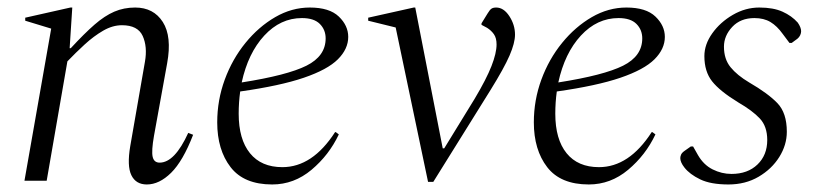

<svg xmlns="http://www.w3.org/2000/svg" viewBox="-20 -480 2176 510"><path d="M45 0 116 -404 47 -425V-433L167 -460H172L165 -352H168Q204 -391 231 -414.5Q258 -438 283.5 -449Q309 -460 339 -460Q388 -460 412.5 -421.5Q437 -383 424 -312L389 -119Q382 -79 385.5 -63.5Q389 -48 404 -48Q444 -48 480 -127L493 -122Q466 -52 434.5 -21Q403 10 370 10Q341 10 329 -14.5Q317 -39 326 -92L365 -316Q372 -356 359 -384.5Q346 -413 304 -413Q279 -413 254 -398.5Q229 -384 205 -362Q181 -340 159 -317L104 0Z M703 10Q628 10 592.5 -36Q557 -82 557 -155Q557 -214 577 -268.5Q597 -323 632 -366Q667 -409 711 -434.5Q755 -460 803 -460Q855 -460 880 -436Q905 -412 905 -382Q905 -350 877.5 -322.5Q850 -295 787 -273.5Q724 -252 618 -237Q614 -208 614 -178Q614 -110 644 -73Q674 -36 730 -36Q810 -36 870 -129H872L880 -123Q854 -68 807.5 -29Q761 10 703 10ZM782 -432Q725 -432 682 -385.5Q639 -339 622 -261Q743 -280 794 -305.5Q845 -331 845 -378Q845 -401 829.5 -416.5Q814 -432 782 -432Z M1117 3 1031 -407 958 -425V-433L1079 -460H1083L1156 -86H1160L1241 -218Q1272 -270 1285.5 -304.5Q1299 -339 1299 -362Q1299 -379 1292 -389Q1285 -399 1274 -406L1259 -414V-418L1275 -444Q1281 -454 1285.5 -457Q1290 -460 1298 -460Q1318 -460 1333 -437Q1348 -414 1348 -388Q1348 -366 1333.5 -332.5Q1319 -299 1283 -241L1131 3Z M1544 10Q1469 10 1433.5 -36Q1398 -82 1398 -155Q1398 -214 1418 -268.5Q1438 -323 1473 -366Q1508 -409 1552 -434.5Q1596 -460 1644 -460Q1696 -460 1721 -436Q1746 -412 1746 -382Q1746 -350 1718.5 -322.5Q1691 -295 1628 -273.5Q1565 -252 1459 -237Q1455 -208 1455 -178Q1455 -110 1485 -73Q1515 -36 1571 -36Q1651 -36 1711 -129H1713L1721 -123Q1695 -68 1648.5 -29Q1602 10 1544 10ZM1623 -432Q1566 -432 1523 -385.5Q1480 -339 1463 -261Q1584 -280 1635 -305.5Q1686 -331 1686 -378Q1686 -401 1670.5 -416.5Q1655 -432 1623 -432Z M1915 10Q1868 10 1840 -3.5Q1812 -17 1798 -35Q1787 -49 1787 -60Q1787 -64 1789 -69Q1791 -74 1798 -79L1815 -91H1821L1834 -68Q1849 -42 1873 -30Q1897 -18 1923 -18Q1966 -18 1992 -43Q2018 -68 2018 -108Q2018 -144 1998.5 -165Q1979 -186 1941 -208Q1892 -238 1871.5 -264Q1851 -290 1851 -331Q1851 -362 1872 -391.5Q1893 -421 1926.5 -440.5Q1960 -460 1997 -460Q2034 -460 2058.5 -449Q2083 -438 2099 -420Q2108 -407 2108 -397Q2108 -392 2105.5 -386.5Q2103 -381 2098 -377L2083 -366H2077L2059 -390Q2044 -411 2026.5 -421.5Q2009 -432 1984 -432Q1947 -432 1925 -408.5Q1903 -385 1903 -356Q1903 -323 1920.5 -301.5Q1938 -280 1970 -261Q2020 -232 2045 -206Q2070 -180 2070 -130Q2070 -95 2050 -63Q2030 -31 1995 -10.5Q1960 10 1915 10Z"/></svg>

Font: Spectral Light
Style: Italic
Weight: 300
Italic angle: -10°
Designer: Jean-Baptiste Levee
Foundry: Production Type
Version: Version 2.001